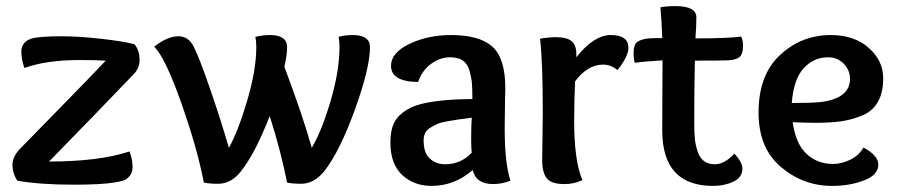

<svg xmlns="http://www.w3.org/2000/svg" viewBox="-20 -600 2956 630"><path d="M438 -404Q438 -376 419 -357Q317 -250 141 -70Q305 -70 405 -103Q415 -77 415 -52Q415 -34 405.5 -22.5Q396 -11 384.5 -7.5Q373 -4 354 -1Q312 6 222 6Q112 6 37 -7Q21 -31 21 -59Q21 -86 45 -111Q77 -144 176 -245Q275 -346 327 -401Q299 -403 241 -403Q133 -403 60 -377Q50 -405 50 -433Q52 -463 82 -473Q107 -481 183 -481Q237 -481 309.5 -473Q382 -465 421 -455Q438 -435 438 -404Z M1138 -485Q1194 -485 1194 -445Q1194 -377 1144 -239Q1094 -101 1043 -37Q1010 3 968 3Q938 3 922 -1Q901 -107 865 -219Q817 -96 770 -37Q738 3 696 3Q666 3 649 -1Q626 -118 574 -264.5Q522 -411 486 -447Q530 -481 565 -481Q599 -481 616 -446Q634 -411 670.5 -305Q707 -199 731 -115Q761 -168 791 -269.5Q821 -371 821 -446Q821 -464 818 -479Q840 -485 866 -485Q922 -485 922 -445Q922 -418 913 -381Q974 -219 1003 -115Q1036 -171 1065 -269.5Q1094 -368 1094 -446Q1094 -464 1091 -479Q1111 -485 1138 -485Z M1526 -143Q1526 -189 1528 -214Q1498 -210 1484.5 -208Q1471 -206 1448 -202Q1425 -198 1414.5 -193Q1404 -188 1392 -181Q1380 -174 1375 -163.5Q1370 -153 1370 -139Q1370 -99 1390 -80Q1410 -61 1441 -61Q1492 -61 1528 -99Q1526 -112 1526 -143ZM1530 -275Q1530 -309 1528.5 -327Q1527 -345 1520.5 -368Q1514 -391 1498.5 -401.5Q1483 -412 1457 -412Q1424 -412 1394.5 -390.5Q1365 -369 1352 -331Q1263 -332 1263 -384Q1263 -427 1323.5 -456Q1384 -485 1461 -485Q1553 -485 1595.5 -447Q1638 -409 1638 -311Q1638 -308 1637 -264Q1636 -220 1636 -178Q1636 -64 1655 -7Q1626 4 1598 4Q1542 4 1531 -42Q1471 10 1396 10Q1338 10 1299.5 -26Q1261 -62 1261 -132Q1261 -188 1285 -215Q1309 -242 1349 -255Q1409 -274 1530 -275Z M1804 -478Q1840 -478 1855.5 -465Q1871 -452 1871 -424V-412Q1929 -485 1984 -485Q2042 -485 2042 -443Q2042 -415 2006 -370Q1985 -388 1959 -388Q1908 -388 1867 -333Q1864 -269 1864 -203Q1864 -72 1891 -9Q1864 4 1832 4Q1789 4 1774 -15Q1759 -34 1759 -76Q1759 -88 1760 -144Q1761 -200 1761 -232Q1761 -399 1752 -473Q1781 -478 1804 -478Z M2108 -474Q2117 -475 2153 -475Q2151 -534 2147 -576Q2168 -580 2196 -580Q2265 -580 2265 -543Q2265 -519 2262 -474Q2370 -474 2412 -480Q2418 -469 2418 -449Q2418 -422 2406 -412.5Q2394 -403 2368 -402Q2338 -401 2260 -401Q2258 -307 2258 -198Q2258 -166 2260 -145Q2262 -124 2269 -103Q2276 -82 2290 -71.5Q2304 -61 2326 -61Q2357 -61 2390 -96Q2416 -67 2416 -47Q2416 -18 2386.5 -4Q2357 10 2320 10Q2153 10 2153 -172Q2153 -219 2153.5 -302.5Q2154 -386 2154 -402Q2090 -398 2063 -394Q2059 -405 2059 -427Q2059 -453 2070.5 -462Q2082 -471 2108 -474Z M2654 -197Q2627 -197 2581 -199Q2591 -128 2626.5 -95Q2662 -62 2714 -62Q2741 -62 2770 -76Q2799 -90 2813 -116Q2862 -90 2862 -60Q2862 -26 2815 -8Q2768 10 2710 10Q2616 10 2542.5 -52Q2469 -114 2469 -231Q2469 -354 2539.5 -419.5Q2610 -485 2706 -485Q2783 -485 2830.5 -443Q2878 -401 2878 -343Q2878 -296 2860.5 -265.5Q2843 -235 2809 -221Q2775 -207 2740 -202Q2705 -197 2654 -197ZM2697 -412Q2650 -412 2617 -376Q2584 -340 2578 -262Q2642 -262 2672 -265Q2769 -277 2769 -341Q2769 -370 2748.5 -391Q2728 -412 2697 -412Z"/></svg>

Font: Overlock
Style: Bold
Weight: 700
Designer: Dario Muhafara
Foundry: Dario Manuel Muhafara
Version: Version 1.001